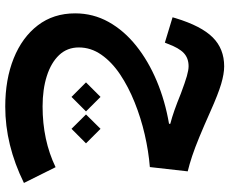

<svg xmlns="http://www.w3.org/2000/svg" viewBox="-92 -469 887 743"><g transform="rotate(90 351.5 -97.5)"><path d="M422.9 13.2 478.5 -43 534.7 13.2 478.5 69.3ZM298.8 13.2 355 -43 411.1 13.2 355 69.3ZM236.8 -521.5Q265.6 -521.5 305.2 -509.8Q344.7 -498 411.1 -468.3Q469.2 -442.4 510.7 -425.3Q552.2 -408.2 583.7 -397.7Q615.2 -387.2 643.1 -380.4L626.5 -233.9Q565.4 -229 500.7 -214.1Q436 -199.2 376 -175Q315.9 -150.9 267.8 -118.7Q219.7 -86.4 191.7 -46.1Q163.6 -5.9 163.6 41Q163.6 85.9 193.1 117.2Q222.7 148.4 274.2 164.8Q325.7 181.2 392.1 181.2Q522.5 181.2 627 130.9L688 253.4Q541 325.7 392.6 325.7Q287.1 325.7 205.8 293Q124.5 260.3 78.1 199.7Q31.7 139.2 31.7 55.2Q31.7 -14.6 64.9 -74.2Q98.1 -133.8 157 -180.9Q215.8 -228 293.2 -260.5Q370.6 -293 459 -308.1V-313Q434.6 -319.3 406.7 -329.1Q378.9 -338.9 341.8 -354Q298.8 -370.1 274.9 -377Q251 -383.8 236.3 -383.8Q205.1 -383.8 185.3 -365.2Q165.5 -346.7 149.4 -302.7L145 -292L46.9 -321.8L50.3 -333.5Q80.6 -433.1 124.8 -477.3Q168.9 -521.5 236.8 -521.5Z"/></g></svg>

Font: Estedad-FD Bold
Style: Regular
Weight: 700
Designer: Amin Abedi
Version: Version 7.3